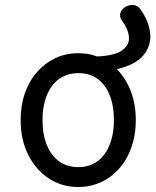

<svg xmlns="http://www.w3.org/2000/svg" viewBox="-20 -733 629 772"><path d="M295 19Q228 19 175.5 -16Q123 -51 93 -111.5Q63 -172 63 -250Q63 -309 80 -358Q97 -407 128.5 -443Q160 -479 202 -499Q244 -519 295 -519Q315 -519 334 -516Q353 -513 370 -506Q439 -509 469.5 -529.5Q500 -550 498.5 -582Q497 -614 470 -651Q459 -667 464.5 -682Q470 -697 484.5 -705.5Q499 -714 516 -713Q533 -712 545 -695Q580 -646 584 -597Q588 -548 556 -510Q524 -472 450 -455Q486 -418 506 -366Q526 -314 526 -250Q526 -203 515 -162Q504 -121 483.5 -88Q463 -55 434.5 -31Q406 -7 370.5 6Q335 19 295 19ZM295 -61Q328 -61 354.5 -74Q381 -87 399.5 -112Q418 -137 428 -172Q438 -207 438 -250Q438 -308 421 -350.5Q404 -393 372 -416Q340 -439 295 -439Q262 -439 235 -426Q208 -413 189.5 -388Q171 -363 161 -328.5Q151 -294 151 -250Q151 -192 168.5 -149.5Q186 -107 218 -84Q250 -61 295 -61Z"/></svg>

Font: Playwrite AR
Style: Regular
Weight: 400
Designer: Veronika Burian, José Scaglione
Foundry: TypeTogether
Version: Version 1.002